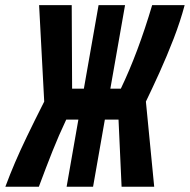

<svg xmlns="http://www.w3.org/2000/svg" viewBox="-57 -713 725 733"><path d="M197.3 0 242.2 -256.3H195.8Q167 -195.3 143.3 -135.7Q119.6 -76.2 91.3 0H-36.6Q-18.6 -48.3 0.5 -92.8Q19.5 -137.2 45.7 -191.7Q71.8 -246.1 111.8 -325.2L92.3 -693.4H216.8L218.3 -374.5H263.2L319.3 -693.4H420.4L364.3 -374.5H404.3Q469.7 -510.7 523.9 -693.4H647.9Q631.8 -632.3 606 -565.4Q580.1 -498.5 551.8 -436Q523.4 -373.5 500 -325.2L531.7 0H407.2L395.5 -256.3H343.3L298.3 0Z"/></svg>

Font: CaskaydiaCove NFP
Style: Bold Italic
Weight: 700
Italic angle: -10°
Designer: Aaron Bell
Foundry: Saja Typeworks
Version: Version 2111.001; VTT 6.35;Nerd Fonts 3.1.1